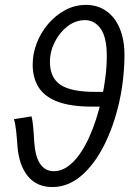

<svg xmlns="http://www.w3.org/2000/svg" viewBox="-20 -744 539 776"><path d="M191.9 12Q128.9 12 93 -31.4Q57.1 -74.8 50.6 -152.6Q48.4 -186.2 45.1 -216Q41.8 -245.7 36.2 -262.3L107.1 -273.7Q111.3 -260.7 114 -232Q116.7 -203.4 118.3 -170.3Q122.6 -109.6 142.9 -80.8Q163.1 -52 197.6 -52Q237.2 -52 273.6 -87.5Q310.1 -123 340.6 -189.8Q371.1 -256.5 392.1 -350Q401.2 -392.2 406.4 -434.8Q411.6 -477.4 411.6 -517.8Q411.6 -593.4 386.8 -628Q362 -662.6 324.3 -662.6Q285.1 -662.6 252.8 -637.6Q220.6 -612.7 201.2 -574Q181.8 -535.4 181.8 -493.9Q181.8 -429.7 224.5 -401.2Q267.2 -372.7 364.2 -372.7H412.2L403 -313.1H351.3Q265.8 -313.1 213.3 -332.9Q160.8 -352.6 136.4 -390.7Q112.1 -428.9 112.1 -483Q112.1 -527.3 128.7 -570.2Q145.3 -613 175.1 -647.8Q205 -682.6 243.9 -703.4Q282.9 -724.2 327.5 -724.2Q373.8 -724.2 408.9 -700Q444.1 -675.8 463.6 -630Q483.1 -584.3 483.1 -520.1Q483.1 -490.6 480.6 -458.2Q478.1 -425.7 473.5 -393.9Q468.8 -362.1 462.4 -333.6Q440.2 -234.5 400.5 -156.3Q360.8 -78.1 307.7 -33Q254.6 12 191.9 12Z"/></svg>

Font: Source Sans 3 VF
Style: Italic
Weight: 200
Italic angle: -11°
Designer: Paul D. Hunt
Foundry: Adobe Systems Incorporated
Version: Version 3.042;hotconv 1.0.118;makeotfexe 2.5.65603